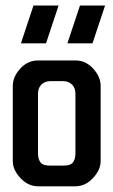

<svg xmlns="http://www.w3.org/2000/svg" viewBox="-20 -654 398 674"><path d="M260.7 -634.5H348.8L304.7 -501.8H216.6ZM97.5 -634.5H185.6L141.5 -501.8H53.4ZM244.8 -177.1V-325.4C244.8 -338.3 240.8 -349.3 232.8 -357.2C224.9 -365.2 213.9 -369.2 201 -369.2H157.2C144.3 -369.2 133.3 -365.2 125.4 -357.2C117.4 -349.3 113.4 -338.3 113.4 -325.4V-220.9V-116.4C113.4 -101.5 116.4 -91.5 122.4 -83.6C128.4 -75.6 140.3 -72.6 157.2 -72.6H201C217.9 -72.6 229.9 -75.6 235.8 -83.6C241.8 -91.5 244.8 -101.5 244.8 -116.4ZM333.3 -353.2V-177.1V-88.6C333.3 -66.7 323.4 -46.8 305.5 -27.9C287.6 -9 266.7 0 244.8 0H157.2H113.4C91.5 0 70.6 -9 52.7 -27.9C34.8 -46.8 24.9 -66.7 24.9 -88.6V-220.9V-353.2C24.9 -375.1 34.8 -396 52.7 -414.9C70.6 -433.8 91.5 -441.8 113.4 -441.8H157.2H244.8C266.7 -441.8 287.6 -433.8 305.5 -414.9C323.4 -396 333.3 -375.1 333.3 -353.2Z"/></svg>

Font: Ulica
Style: Regular
Weight: 400
Version: Version